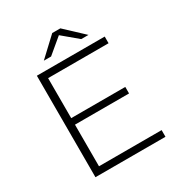

<svg xmlns="http://www.w3.org/2000/svg" viewBox="-201 -1011 1072 1147"><g transform="rotate(-30 334.5 -437.5)"><path d="M605 -46V0H122V-700H590V-654H173V-378H546V-333H173V-46ZM329 -875H385L511 -757H461L357 -844L253 -757H203Z"/></g></svg>

Font: Goldbeck Next Light
Style: Regular
Weight: 300
Designer: Julieta Ulanovsky
Foundry: Julieta Ulanovsky
Version: Version 7.200